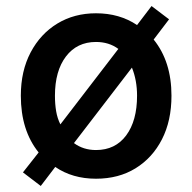

<svg xmlns="http://www.w3.org/2000/svg" viewBox="-20 -579 637 636"><path d="M115 37 56 -8 108 -74Q49 -147 49 -262Q49 -344 81.5 -405.5Q114 -467 170 -501Q226 -535 298 -535Q376 -535 434 -496L482 -559L540 -515L489 -448Q548 -375 548 -262Q548 -179 516.5 -117.5Q485 -56 429 -21.5Q373 13 298 13Q220 13 163 -26ZM180 -167 372 -417Q341 -440 298 -440Q235 -440 198.5 -392Q162 -344 162 -262Q162 -234 166 -210.5Q170 -187 180 -167ZM298 -82Q362 -82 398 -130.5Q434 -179 434 -262Q434 -313 417 -355L225 -105Q256 -82 298 -82Z"/></svg>

Font: Ubuntu Sans SemiBold
Style: Regular
Weight: 600
Designer: Dalton Maag Ltd
Foundry: Dalton Maag Ltd
Version: Version 1.006; ttfautohint (v1.8.4.7-5d5b)